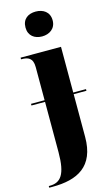

<svg xmlns="http://www.w3.org/2000/svg" viewBox="-173 -826 656 1120"><g transform="rotate(-15 155.5 -266.5)"><path d="M166 -623C210 -623 249 -648 249 -698C249 -750 210 -773 166 -773C121 -773 85 -750 85 -698C85 -648 121 -623 166 -623ZM-23 240H-3C148 240 256 187 256 8V-250H333V-260H256V-536H12V-526H15C52 -526 83 -517 83 -460V-260H1V-250H83V54C83 189 49 230 -17 230H-23Z"/></g></svg>

Font: Noto Serif Display Condensed Black
Style: Regular
Weight: 900
Width: 3
Designer: Monotype Design Team
Foundry: Monotype Imaging Inc.
Version: Version 2.009